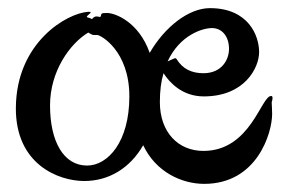

<svg xmlns="http://www.w3.org/2000/svg" viewBox="-20 -429 693 472"><path d="M648 -178C649 -181 650 -185 650 -188C650 -191 649 -193 647 -193C622 -195 597 -58 480 -58C418 -58 373 -104 373 -178C373 -206 376 -229 382 -249C397 -226 428 -192 481 -192C581 -192 617 -262 617 -301C617 -341 591 -409 496 -409C444 -409 385 -363 348 -299C321 -376 262 -397 244 -397C231 -397 229 -397 228 -390C227 -383 219 -393 210 -386L206 -382C203 -384 200 -385 196 -386C185 -388 215 -401 197 -400C145 -397 20 -325 19 -164C18 -24 125 16 187 16C248 16 300 -16 332 -72C363 -6 427 23 482 23C612 23 649 -102 649 -149C649 -161 648 -171 648 -175ZM202 -346C209 -342 210 -343 219 -343C227 -343 298 -305 298 -192C298 -80 245 -22 194 -22C137 -22 103 -80 103 -170C103 -254 152 -322 197 -349ZM501 -360C527 -360 543 -338 543 -309C543 -282 525 -249 480 -249C452 -249 429 -259 414 -284C413 -285 412 -286 411 -286C409 -286 401 -282 392 -278C422 -343 478 -360 501 -360Z"/></svg>

Font: Oregano
Style: Regular
Weight: 400
Designer: Astigmatic (AOETI)
Foundry: Astigmatic (AOETI)
Version: Version 1.000